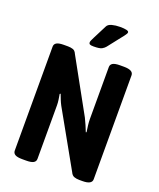

<svg xmlns="http://www.w3.org/2000/svg" viewBox="-164 -1010 918 1111"><g transform="rotate(20 295.0 -454.5)"><path d="M110 2Q79 2 65.5 -6Q52 -14 52 -30V-670Q52 -686 65.5 -694Q79 -702 110 -702H136Q152 -702 166 -697.5Q180 -693 188 -674L368 -348Q378 -328 386 -309Q394 -290 402 -270L406 -272Q403 -292 400.5 -312Q398 -332 398 -351V-670Q398 -686 411.5 -694Q425 -702 456 -702H480Q538 -702 538 -670V-30Q538 2 480 2H461Q443 2 429 -3Q415 -8 407 -26L216 -366Q208 -381 201.5 -397.5Q195 -414 189 -430L184 -427Q187 -410 189.5 -393Q192 -376 192 -359V-30Q192 -14 178.5 -6Q165 2 134 2ZM274 -752Q257 -752 251 -755.5Q245 -759 245 -767Q245 -775 258 -799.5Q271 -824 301 -884Q308 -899 330.5 -905Q353 -911 380 -911Q434 -911 434 -897Q434 -893 431.5 -888Q429 -883 421 -872.5Q413 -862 395 -839.5Q377 -817 346 -777Q339 -768 325.5 -760Q312 -752 274 -752Z"/></g></svg>

Font: Asap Condensed VF Beta
Style: Regular
Weight: 400
Designer: Pablo Cosgaya
Foundry: Omnibus-Type
Version: Version 1.008